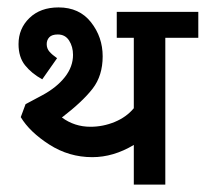

<svg xmlns="http://www.w3.org/2000/svg" viewBox="-20 -498 555 518"><path d="M426 -396V0H341V-107Q286 -74 229 -74Q166 -74 113 -108Q60 -142 36 -182L49 -217Q55 -220 94 -241Q133 -262 155 -290Q177 -318 177 -350Q177 -372 166.5 -388.5Q156 -405 136 -405Q120 -405 113 -397.5Q106 -390 106 -379Q106 -367 113.5 -358.5Q121 -350 134 -341L94 -284Q65 -300 47.5 -322Q30 -344 30 -379Q30 -421 59.5 -449.5Q89 -478 138 -478Q194 -478 225.5 -438Q257 -398 257 -346Q257 -294 230 -259Q203 -224 147 -181Q181 -156 224 -156Q258 -156 289.5 -169Q321 -182 341 -206V-396H295V-466H515V-396Z"/></svg>

Font: Cambay Devanagari
Style: Regular
Weight: 700
Designer: Pooja Saxena
Foundry: Pooja Saxena
Version: Version 1.095;PS 001.095;hotconv 1.0.70;makeotf.lib2.5.58329